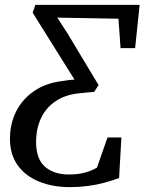

<svg xmlns="http://www.w3.org/2000/svg" viewBox="-20 -763 594 790"><path d="M268.5 7Q197.5 7 141.5 -15.5Q85.5 -38 53.2 -82.5Q21 -127 21 -192Q21 -253.5 46.2 -304Q71.5 -354.5 119.5 -387.8Q167.5 -421 235.5 -429.5Q252 -432.5 264.5 -433.8Q277 -435 286.5 -435.5L114.5 -710.5L125.5 -743H554.5L536 -565H476L467.5 -686L215.5 -690.5L257.5 -626L385.5 -413L367.5 -385Q357 -384 344.2 -383Q331.5 -382 309.5 -379.5Q251 -374.5 210.5 -347.8Q170 -321 149.2 -277.5Q128.5 -234 128.5 -178.5Q128.5 -109.5 165 -77.2Q201.5 -45 263.5 -45Q300.5 -45 329.2 -52.8Q358 -60.5 379 -73.5L422.5 -197.5H479.5L470 -30.5Q442 -20 409.5 -11.2Q377 -2.5 341.2 2.2Q305.5 7 268.5 7Z"/></svg>

Font: Merriweather 20pt
Style: Italic
Weight: 400
Italic angle: -7.8°
Version: Version 2.101